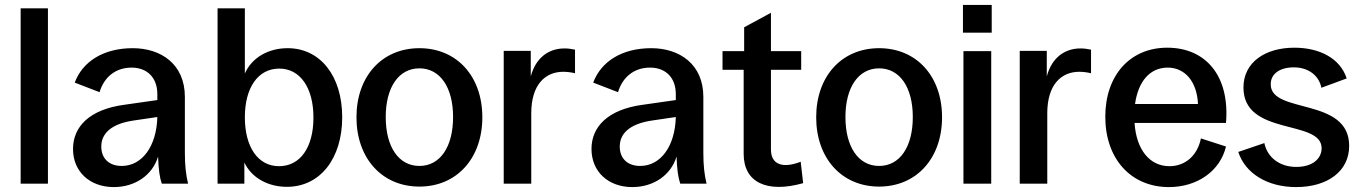

<svg xmlns="http://www.w3.org/2000/svg" viewBox="-20 -747 5534 781"><path d="M64 0H175V-713H64Z M443 14C529 14 600 -34 623 -110C625 -58 629 -27 638 0H745C736 -37 732 -76 732 -125V-353C732 -486 635 -551 520 -551C401 -551 316 -497 284 -411L385 -372C403 -433 450 -472 515 -472C579 -472 620 -431 620 -364V-340L487 -321C343 -302 277 -231 277 -141C277 -49 345 14 443 14ZM392 -151C392 -200 427 -243 525 -257L620 -271C617 -153 559 -72 475 -72C424 -72 392 -102 392 -151Z M1147 13C1282 13 1372 -102 1372 -270C1372 -439 1282 -551 1150 -551C1071 -551 1004 -512 976 -448V-713H865V0H974V-86C1003 -24 1070 13 1147 13ZM1115 -71C1030 -71 976 -148 976 -270C976 -391 1030 -468 1116 -468C1201 -468 1255 -390 1255 -269C1255 -147 1201 -71 1115 -71Z M1686 12C1838 12 1942 -103 1942 -270C1942 -437 1838 -551 1686 -551C1534 -551 1430 -437 1430 -270C1430 -103 1534 12 1686 12ZM1686 -72C1602 -72 1549 -149 1549 -271C1549 -392 1602 -469 1686 -469C1770 -469 1823 -392 1823 -271C1823 -149 1770 -72 1686 -72Z M2029 0H2141V-286C2141 -404 2199 -455 2271 -455C2286 -455 2303 -453 2319 -449V-545C2305 -548 2291 -550 2276 -550C2209 -550 2158 -509 2139 -436V-540H2029Z M2552 14C2638 14 2709 -34 2732 -110C2734 -58 2738 -27 2747 0H2854C2845 -37 2841 -76 2841 -125V-353C2841 -486 2744 -551 2629 -551C2510 -551 2425 -497 2393 -411L2494 -372C2512 -433 2559 -472 2624 -472C2688 -472 2729 -431 2729 -364V-340L2596 -321C2452 -302 2386 -231 2386 -141C2386 -49 2454 14 2552 14ZM2501 -151C2501 -200 2536 -243 2634 -257L2729 -271C2726 -153 2668 -72 2584 -72C2533 -72 2501 -102 2501 -151Z M3247 -2 3237 -89C3161 -60 3116 -79 3116 -139V-463H3239V-539H3116V-695L3007 -636V-539H2919V-463H3005V-121C3005 -6 3098 40 3247 -2Z M3556 12C3708 12 3812 -103 3812 -270C3812 -437 3708 -551 3556 -551C3404 -551 3300 -437 3300 -270C3300 -103 3404 12 3556 12ZM3556 -72C3472 -72 3419 -149 3419 -271C3419 -392 3472 -469 3556 -469C3640 -469 3693 -392 3693 -271C3693 -149 3640 -72 3556 -72Z M3899 0H4012V-539H3899ZM3897 -614H4014V-727H3897Z M4128 0H4240V-286C4240 -404 4298 -455 4370 -455C4385 -455 4402 -453 4418 -449V-545C4404 -548 4390 -550 4375 -550C4308 -550 4257 -509 4238 -436V-540H4128Z M4735 14C4850 14 4943 -51 4967 -151L4865 -184C4851 -115 4802 -71 4737 -71C4656 -71 4602 -139 4595 -247H4967C4983 -438 4885 -553 4728 -553C4577 -553 4476 -441 4476 -272C4476 -101 4580 14 4735 14ZM4597 -324C4610 -417 4658 -472 4730 -472C4800 -472 4849 -415 4853 -324Z M5252 14C5382 14 5468 -52 5468 -153C5469 -353 5150 -282 5149 -403C5148 -446 5185 -473 5243 -473C5301 -473 5345 -441 5355 -390L5458 -428C5431 -511 5346 -553 5245 -553C5127 -553 5038 -494 5038 -391C5038 -192 5354 -263 5356 -145C5356 -99 5316 -68 5253 -68C5185 -68 5135 -107 5123 -165L5017 -129C5045 -42 5135 14 5252 14Z"/></svg>

Font: Ronzino Medium
Style: Regular
Weight: 500
Designer: Nunzio Mazzaferro
Foundry: Collletttivo
Version: Version 1.000;Glyphs 3.3 (3337)